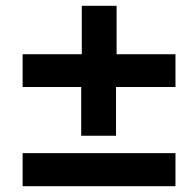

<svg xmlns="http://www.w3.org/2000/svg" viewBox="-20 -642 653 662"><path d="M260 -342H58V-455H262V-622H382V-455H585V-342H380V-174H260ZM58 -114H585V0H58Z"/></svg>

Font: Nebula Sans Bold
Style: Regular
Weight: 700
Italic angle: -9°
Designer: Paul D. Hunt for Adobe (as Source Sans)
Foundry: Nebula Entertainment & Broadcasting LLC
Version: Version 1.010